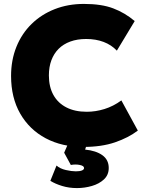

<svg xmlns="http://www.w3.org/2000/svg" viewBox="-20 -735 739 980"><path d="M405.5 15Q296.5 15 213.2 -29.2Q130 -73.5 83.2 -155Q36.5 -236.5 36.5 -347.5Q36.5 -428.5 63.8 -496Q91 -563.5 141 -612.5Q191 -661.5 259 -688.2Q327 -715 408 -715Q498.5 -715 558.2 -692.2Q618 -669.5 667.5 -627.5L576.5 -476.5Q548.5 -506 508.8 -521Q469 -536 420 -536Q374.5 -536 339 -523Q303.5 -510 279.2 -485.8Q255 -461.5 242.2 -427.2Q229.5 -393 229.5 -350Q229.5 -292 252.5 -250.5Q275.5 -209 318.8 -186.8Q362 -164.5 423 -164.5Q468 -164.5 513.2 -178.5Q558.5 -192.5 599.5 -222.5L683.5 -68.5Q635.5 -32 567 -8.5Q498.5 15 405.5 15ZM373 225Q332 225 297 214.2Q262 203.5 237 188L268.5 110Q286.5 126 316 132.8Q345.5 139.5 367 139.5Q386.5 139.5 397.8 135.2Q409 131 409 122.5Q409 111.5 387.5 107Q366 102.5 341.5 107L307.5 44.5L335.5 -20H430L414.5 28.5Q470 34 502.5 57.2Q535 80.5 535 122.5Q535 158 510.5 180.8Q486 203.5 449 214.2Q412 225 373 225Z"/></svg>

Font: Geologica Thin Cursive ExtraBold
Style: Regular
Weight: 800
Version: Version 1.010;gftools[0.9.28]